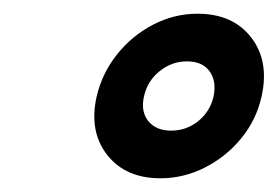

<svg xmlns="http://www.w3.org/2000/svg" viewBox="-20 -820 405 280"><path d="M190 -679.5Q195 -702 212.8 -716.2Q230.5 -730.5 252.5 -730.5Q275 -730.5 285.5 -716.2Q296 -702 291.5 -679.5Q286.5 -657.5 269.2 -643.5Q252 -629.5 229.5 -629.5Q207.5 -629.5 196.2 -643.5Q185 -657.5 190 -679.5ZM121 -679.5Q109.5 -628.5 136.2 -594.2Q163 -560 214 -560Q248 -560 279 -575.8Q310 -591.5 332 -618.5Q354 -645.5 361.5 -679.5Q373 -731 346.2 -765.5Q319.5 -800 268 -800Q234 -800 203.2 -784Q172.5 -768 150.8 -740.8Q129 -713.5 121 -679.5Z"/></svg>

Font: Besley ExtraBold
Style: Italic
Weight: 800
Italic angle: -13°
Designer: Owen Earl
Foundry: indestructible type*
Version: Version 2.001